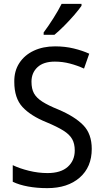

<svg xmlns="http://www.w3.org/2000/svg" viewBox="-20 -964 539 994"><path d="M455 -193Q455 -99 392.5 -44.5Q330 10 225 10Q171 10 125 1.5Q79 -7 46 -23V-109Q81 -92 129.5 -80Q178 -68 226 -68Q295 -68 331 -100.5Q367 -133 367 -185Q367 -220 353.5 -244Q340 -268 308 -288Q276 -308 221 -331Q139 -364 96.5 -410Q54 -456 54 -540Q53 -596 80 -637.5Q107 -679 155 -701.5Q203 -724 265 -724Q317 -724 362 -713Q407 -702 442 -686L415 -609Q380 -625 342 -635Q304 -645 264 -645Q205 -645 174 -616Q143 -587 143 -541Q143 -504 156 -480.5Q169 -457 199.5 -437.5Q230 -418 282 -397Q367 -361 411 -316Q455 -271 455 -193ZM402 -934Q389 -915 364.5 -886.5Q340 -858 312 -830Q284 -802 262 -784H206V-796Q230 -828 256 -869Q282 -910 299 -944H402Z"/></svg>

Font: Noto Sans Ethiopic SemCond
Style: Regular
Weight: 400
Width: 4
Designer: Monotype Design Team
Foundry: Monotype Imaging Inc.
Version: Version 2.102; ttfautohint (v1.8.4.7-5d5b)